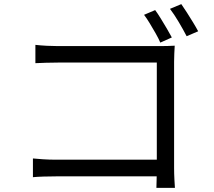

<svg xmlns="http://www.w3.org/2000/svg" viewBox="-20 -874 1040 933"><path d="M734 -825Q746 -809 761 -784.5Q776 -760 790.5 -735.5Q805 -711 815 -692L759 -667Q750 -688 736 -712.5Q722 -737 707.5 -761Q693 -785 680 -802ZM861 -854Q873 -837 888 -813.5Q903 -790 918 -765.5Q933 -741 943 -722L887 -698Q871 -729 848.5 -767Q826 -805 806 -831ZM152 -656Q178 -653 208 -651.5Q238 -650 262 -650H754Q773 -650 793.5 -650.5Q814 -651 829 -652Q828 -635 827 -613.5Q826 -592 826 -574V-58Q826 -31 827.5 -2Q829 27 830 39H740Q740 27 741 2.5Q742 -22 742 -49V-570H263Q235 -570 202.5 -569Q170 -568 152 -567ZM140 -104Q159 -102 189.5 -100Q220 -98 251 -98H787V-17H253Q223 -17 191.5 -16Q160 -15 140 -13Z"/></svg>

Font: Noto Sans KR
Style: Regular
Weight: 400
Designer: Ryoko NISHIZUKA  (kana, bopomofo & ideographs); Paul D. Hunt (Latin, Greek & Cyrillic); Sandoll Communications , Soo-you
Foundry: Adobe
Version: Version 2.004-H2;hotconv 1.0.118;makeotfexe 2.5.65603